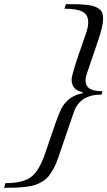

<svg xmlns="http://www.w3.org/2000/svg" viewBox="-132 -749 517 925"><path d="M-112.3 155.8 -106 133.3Q-22.9 133.3 16.6 104.5Q56.2 75.7 84.5 -7.3L130.9 -142.6Q155.8 -214.8 169.4 -235.8Q202.6 -288.1 265.1 -299.3L267.6 -304.7Q212.9 -315.4 212.9 -365.7Q212.9 -384.3 242.2 -472.2L283.2 -590.8Q293 -619.1 293 -641.6Q293 -678.2 265.6 -692.6Q238.3 -707 178.2 -707L186 -729Q220.7 -729 241.7 -728.5Q262.7 -728 285.6 -725.6Q308.6 -723.1 321 -718.8Q333.5 -714.4 344.7 -706.5Q356 -698.7 360.4 -687.3Q364.7 -675.8 364.7 -659.2Q364.7 -624.5 342.8 -560.1L286.6 -394.5Q280.3 -377.4 280.3 -361.8Q280.3 -334.5 300 -322Q319.8 -309.6 361.8 -309.6L357.4 -293.5Q252 -293.5 223.1 -207L148.9 9.8Q139.2 39.1 127.4 60.8Q115.7 82.5 103.3 98.4Q90.8 114.3 73.2 124.8Q55.7 135.3 39.1 141.4Q22.5 147.5 -3.7 150.6Q-29.8 153.8 -53 154.8Q-76.2 155.8 -112.3 155.8Z"/></svg>

Font: Elstob 14pt
Style: Italic
Weight: 400
Italic angle: -20°
Designer: Peter S. Baker
Version: Version 1.015